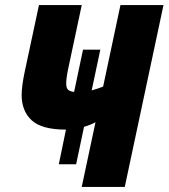

<svg xmlns="http://www.w3.org/2000/svg" viewBox="-20 -734 662 754"><path d="M355 -254Q335 -243 310 -236L279 -89H211L239 -225Q144 -225 104.5 -261.5Q65 -298 65 -361Q65 -395 77 -452L133 -714H301L248 -465Q240 -427 240 -407Q240 -389 247 -382Q254 -375 271 -373L306 -539H374L340 -379Q362 -385 385 -394L453 -714H622L470 0H301Z"/></svg>

Font: Noto Sans UI CondBlack
Style: Italic
Weight: 900
Width: 3
Italic angle: -12°
Designer: Monotype Design Team
Foundry: Monotype Imaging Inc.
Version: Version 1.001